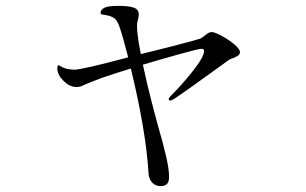

<svg xmlns="http://www.w3.org/2000/svg" viewBox="-20 -583 1040 653"><path d="M796 -406Q796 -399 791 -395Q786 -391 775 -386Q763 -383 754 -376L732 -360Q601 -265 571 -246Q563 -241 559 -241Q554 -241 554 -246Q554 -250 560 -256Q602 -298 638 -344Q674 -390 674 -410Q674 -417 665 -417Q656 -417 594.5 -400Q533 -383 466 -363Q479 -301 495.5 -237.5Q512 -174 516 -160Q536 -91 545.5 -49Q555 -7 555 18Q555 36 547.5 43Q540 50 526 50Q509 50 497.5 38Q486 26 485 5Q477 -135 425 -350Q376 -335 323 -317L270 -296Q260 -291 254 -289Q248 -287 241 -287Q217 -287 196 -308Q175 -329 175 -350Q175 -361 179 -361Q181 -361 187.5 -357Q194 -353 203 -350Q218 -346 232 -346Q259 -346 416 -388Q398 -458 387 -490Q380 -512 369.5 -520.5Q359 -529 333 -533Q328 -533 325 -534.5Q322 -536 322 -540Q322 -547 329.5 -553Q337 -559 350 -561Q362 -563 382 -563Q418 -563 435 -557Q452 -551 452 -534Q452 -525 447 -507Q446 -503 446 -493Q446 -475 452 -436Q457 -409 459 -399L483 -405Q517 -413 586 -431Q655 -449 662 -452Q668 -455 679.5 -464.5Q691 -474 700 -474Q710 -474 734 -461Q758 -448 777 -432Q796 -416 796 -406Z"/></svg>

Font: Shippori Mincho
Style: Regular
Weight: 400
Designer: FONTDASU
Foundry: FONTDASU / Google Inc. / but / Adobe
Version: Version 3.110; ttfautohint (v1.8.3)